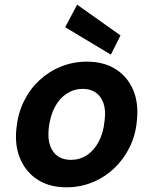

<svg xmlns="http://www.w3.org/2000/svg" viewBox="-20 -787 655 819"><path d="M263 12Q192 12 141.5 -20Q91 -52 66.5 -109Q42 -166 50 -239Q56 -301 81 -353Q106 -405 147 -443.5Q188 -482 240 -503Q292 -524 351 -524Q422 -524 472.5 -492.5Q523 -461 547.5 -404.5Q572 -348 564 -274Q559 -212 533.5 -160Q508 -108 467.5 -69.5Q427 -31 375 -9.5Q323 12 263 12ZM282 -105Q320 -105 350.5 -125Q381 -145 401 -182.5Q421 -220 426 -271Q432 -316 421.5 -346.5Q411 -377 388 -392.5Q365 -408 333 -408Q296 -408 265 -388Q234 -368 214 -330.5Q194 -293 188 -241Q183 -197 193.5 -166.5Q204 -136 227 -120.5Q250 -105 282 -105ZM453 -554 258 -671 309 -767 494 -636Z"/></svg>

Font: DM Sans 12pt
Style: Bold Italic
Weight: 700
Italic angle: -10°
Version: Version 4.004;gftools[0.9.30]